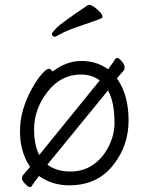

<svg xmlns="http://www.w3.org/2000/svg" viewBox="-20 -733 602 778"><path d="M190 -596Q191 -601 209 -620Q226 -638 337 -713Q339 -713 344 -713Q349 -713 361 -705Q395 -681 395 -664Q395 -660 391 -659Q382 -654 294 -624Q245 -607 225.5 -595.5Q206 -584 201.5 -584Q197 -584 193.5 -587.5Q190 -591 190 -596ZM142 -17 138 -20Q127 -6 120 4L107 23Q107 25 100.5 25Q94 25 82 12Q69 -1 69 -9.5Q69 -18 73 -23Q77 -28 102 -57L100 -60Q61 -118 61 -202.5Q61 -287 110 -375Q130 -411 149 -432.5Q168 -454 176.5 -454Q185 -454 190 -447L193 -443L197 -446Q251 -486 310 -486Q369 -486 414 -455L418 -452Q433 -472 448 -495Q450 -498 456 -498Q462 -498 473.5 -484.5Q485 -471 485 -461.5Q485 -452 481.5 -447.5Q478 -443 471 -435.5Q464 -428 454 -416L456 -412Q501 -347 501 -245Q501 -143 440 -66Q376 18 260 18Q195 18 142 -17ZM135 -113 139 -105 384 -407 380 -410Q350 -431 307 -431Q227 -431 172.5 -361Q118 -291 118 -208Q118 -153 135 -113ZM421 -360 418 -367 172 -66 176 -63Q212 -38 265 -38Q318 -38 357.5 -65.5Q397 -93 420.5 -140Q444 -187 444 -234Q444 -315 421 -360Z"/></svg>

Font: Moon Stars Kai T Light
Style: Regular
Weight: 300
Designer: GuiWonder
Version: Version 1.101